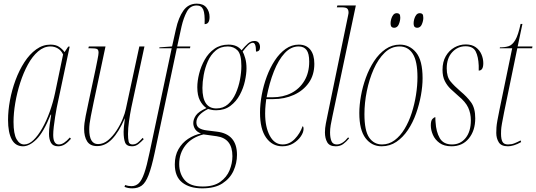

<svg xmlns="http://www.w3.org/2000/svg" viewBox="-20 -790 2932 1050"><path d="M106 10Q64 10 44 -28Q24 -66 24 -134Q24 -185 34.5 -241.5Q45 -298 65 -352Q85 -406 113.5 -450Q142 -494 178 -520Q214 -546 256 -546Q285 -546 303 -534Q321 -522 333 -505L353 -535H361L290 -200Q286 -179 281.5 -151Q277 -123 274 -96.5Q271 -70 271 -52Q271 0 302 0Q316 0 330.5 -9.5Q345 -19 362 -38L368 -31Q352 -12 335 -1Q318 10 298 10Q270 10 259 -9Q248 -28 248 -58Q248 -82 252 -110Q256 -138 260 -163H257Q218 -66 179.5 -28Q141 10 106 10ZM112 0Q138 0 163 -24Q188 -48 211 -88.5Q234 -129 252 -179Q270 -229 281 -281L325 -492Q315 -514 296.5 -525Q278 -536 256 -536Q220 -536 188.5 -509Q157 -482 132.5 -437Q108 -392 90.5 -337.5Q73 -283 63.5 -227Q54 -171 54 -123Q54 -58 70.5 -29Q87 0 112 0Z M702 10Q672 10 664 -11Q656 -32 656 -69Q656 -81 657.5 -96Q659 -111 663 -142H662Q630 -68 593 -29.5Q556 9 511 9Q473 9 456.5 -17Q440 -43 440 -85Q440 -114 448.5 -155.5Q457 -197 464 -230L503 -413Q508 -439 513.5 -465.5Q519 -492 519 -502Q519 -518 510.5 -522Q502 -526 476 -526H463L466 -536H557L492 -230Q485 -196 476.5 -153.5Q468 -111 468 -83Q468 -2 516 -2Q546 -2 571.5 -23.5Q597 -45 617.5 -76.5Q638 -108 651 -140Q664 -172 668 -193L742 -536H770L698 -201Q691 -166 685.5 -127Q680 -88 680 -57Q680 -32 683.5 -16Q687 0 705 0Q721 0 734 -10.5Q747 -21 760 -36L766 -29Q753 -15 737.5 -2.5Q722 10 702 10Z M704 240Q691 240 681 238Q671 236 661 232L664 222Q681 228 699 228Q722 228 738.5 212.5Q755 197 769 157Q783 117 798 44L919 -526H851L852 -531L921 -536L942 -630Q956 -694 983 -732Q1010 -770 1056 -770Q1092 -770 1109 -748.5Q1126 -727 1126 -697Q1126 -658 1099 -658Q1101 -715 1091.5 -737.5Q1082 -760 1056 -760Q1020 -760 1002 -726.5Q984 -693 973 -646L949 -536H1021L1019 -526H947L826 45Q809 125 792.5 167.5Q776 210 755 225Q734 240 704 240Z M1086 240Q1017 240 976.5 208Q936 176 936 109Q936 61 956 26Q976 -9 1008.5 -30.5Q1041 -52 1079 -60Q1056 -69 1046.5 -84.5Q1037 -100 1037 -117Q1037 -138 1051.5 -159Q1066 -180 1109 -199Q1088 -213 1073.5 -240.5Q1059 -268 1059 -313Q1059 -347 1069 -387Q1079 -427 1099.5 -463.5Q1120 -500 1152.5 -523Q1185 -546 1230 -546Q1277 -546 1301 -515Q1320 -538 1336 -552Q1352 -566 1371 -566Q1387 -566 1394.5 -556.5Q1402 -547 1402 -532Q1402 -508 1380 -508Q1380 -556 1363 -556Q1351 -556 1337.5 -543Q1324 -530 1307 -508Q1314 -496 1321 -472Q1328 -448 1328 -416Q1328 -386 1319.5 -347Q1311 -308 1291.5 -271.5Q1272 -235 1240 -211Q1208 -187 1162 -187Q1145 -187 1134 -190Q1123 -193 1118 -194Q1054 -162 1054 -121Q1054 -99 1069.5 -89.5Q1085 -80 1110 -77L1166 -70Q1276 -57 1276 57Q1276 102 1257 144Q1238 186 1196.5 213Q1155 240 1086 240ZM1163 -197Q1201 -197 1227 -220Q1253 -243 1269 -279Q1285 -315 1292.5 -355Q1300 -395 1300 -429Q1300 -493 1279 -514.5Q1258 -536 1226 -536Q1186 -536 1159 -513Q1132 -490 1116.5 -454.5Q1101 -419 1094 -380Q1087 -341 1087 -309Q1087 -197 1163 -197ZM1089 230Q1149 230 1184.5 204.5Q1220 179 1235.5 141Q1251 103 1251 64Q1251 -33 1165 -45L1093 -55Q1029 -39 994.5 4.5Q960 48 960 107Q960 160 990 195Q1020 230 1089 230Z M1524 10Q1469 10 1435.5 -37Q1402 -84 1402 -174Q1402 -220 1411.5 -271.5Q1421 -323 1439 -371.5Q1457 -420 1483 -459.5Q1509 -499 1542 -522.5Q1575 -546 1614 -546Q1655 -546 1677 -518.5Q1699 -491 1699 -441Q1699 -380 1668.5 -337Q1638 -294 1587 -271Q1536 -248 1474 -248H1436Q1435 -242 1432.5 -218Q1430 -194 1430 -169Q1430 -95 1455.5 -47.5Q1481 0 1526 0Q1563 0 1592 -30Q1621 -60 1635 -100Q1637 -99 1638.5 -96Q1640 -93 1640 -85Q1640 -66 1625 -44Q1610 -22 1584 -6Q1558 10 1524 10ZM1470 -258Q1528 -258 1573 -281Q1618 -304 1644.5 -348Q1671 -392 1671 -453Q1671 -497 1656.5 -516.5Q1642 -536 1613 -536Q1571 -536 1537 -499.5Q1503 -463 1478 -400Q1453 -337 1438 -258Z M1816 10Q1782 10 1769.5 -12Q1757 -34 1757 -66Q1757 -89 1762 -114.5Q1767 -140 1772 -164L1884 -707Q1886 -715 1886 -718Q1886 -721 1886 -723Q1886 -735 1879.5 -742.5Q1873 -750 1847 -750H1822L1825 -760H1926L1798 -154Q1792 -126 1788.5 -105.5Q1785 -85 1785 -66Q1785 -37 1792.5 -18.5Q1800 0 1822 0Q1853 0 1884 -39L1889 -33Q1873 -14 1856.5 -2Q1840 10 1816 10Z M2067 10Q2013 10 1979 -34.5Q1945 -79 1945 -172Q1945 -215 1954 -265.5Q1963 -316 1981 -365.5Q1999 -415 2026 -456Q2053 -497 2088.5 -521.5Q2124 -546 2167 -546Q2220 -546 2255.5 -503Q2291 -460 2291 -362Q2291 -319 2282 -269Q2273 -219 2255.5 -169.5Q2238 -120 2211 -79.5Q2184 -39 2148 -14.5Q2112 10 2067 10ZM2069 0Q2107 0 2138 -23Q2169 -46 2192.5 -85Q2216 -124 2231.5 -172Q2247 -220 2255 -271Q2263 -322 2263 -368Q2263 -455 2237.5 -495.5Q2212 -536 2165 -536Q2119 -536 2083.5 -501.5Q2048 -467 2023.5 -411.5Q1999 -356 1986 -291.5Q1973 -227 1973 -166Q1973 -75 1999 -37.5Q2025 0 2069 0ZM2261 -638Q2253 -638 2247.5 -643Q2242 -648 2242 -664Q2242 -673 2245.5 -686Q2249 -699 2256.5 -708.5Q2264 -718 2276 -718Q2285 -718 2290 -713Q2295 -708 2295 -692Q2295 -676 2287 -657Q2279 -638 2261 -638ZM2135 -638Q2127 -638 2121.5 -643Q2116 -648 2116 -664Q2116 -673 2119.5 -686Q2123 -699 2130.5 -708.5Q2138 -718 2150 -718Q2159 -718 2164 -713Q2169 -708 2169 -694Q2169 -676 2161 -657Q2153 -638 2135 -638Z M2449 10Q2409 10 2384 -8Q2359 -26 2347.5 -52.5Q2336 -79 2336 -104Q2336 -130 2345 -139.5Q2354 -149 2361 -149Q2361 -142 2361 -135.5Q2361 -129 2362 -122Q2365 -69 2385 -34.5Q2405 0 2452 0Q2498 0 2526.5 -35.5Q2555 -71 2555 -132Q2555 -170 2540.5 -201.5Q2526 -233 2487 -265Q2465 -284 2445 -303Q2425 -322 2412.5 -347Q2400 -372 2400 -408Q2400 -452 2418 -483Q2436 -514 2465 -530.5Q2494 -547 2527 -547Q2561 -547 2582 -531.5Q2603 -516 2613 -492.5Q2623 -469 2623 -444Q2623 -404 2598 -404V-431Q2596 -480 2581.5 -508.5Q2567 -537 2526 -537Q2483 -537 2453 -504.5Q2423 -472 2423 -416Q2423 -370 2443.5 -345Q2464 -320 2499 -290Q2533 -262 2556 -230.5Q2579 -199 2579 -143Q2579 -76 2544 -33Q2509 10 2449 10Z M2758 10Q2721 10 2707.5 -12Q2694 -34 2694 -63Q2694 -79 2695 -93.5Q2696 -108 2700 -130.5Q2704 -153 2712 -192L2781 -526H2713L2714 -531Q2742 -531 2762 -537.5Q2782 -544 2798 -571Q2814 -598 2827 -659H2837L2811 -536H2892L2890 -526H2809L2737 -177Q2729 -137 2725 -114Q2721 -91 2720.5 -79Q2720 -67 2720 -59Q2720 -29 2728 -14.5Q2736 0 2758 0Q2777 0 2792.5 -6Q2808 -12 2827 -22L2830 -13Q2809 -1 2790.5 4.5Q2772 10 2758 10Z"/></svg>

Font: Noto Serif Display ExtraCondensed Thin
Style: Italic
Weight: 100
Width: 2
Italic angle: -12°
Designer: Monotype Design Team
Foundry: Monotype Imaging Inc.
Version: Version 2.009